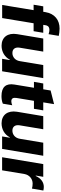

<svg xmlns="http://www.w3.org/2000/svg" viewBox="848 -1650 810 2546"><g transform="rotate(90 1253.0 -377.0)"><path d="M377.8 -627.1C393.5 -627.1 410.2 -623.9 433.2 -616.1L455.6 -751.1C432.2 -756 394.9 -762.1 359 -762.1C246.8 -762.1 161.2 -699.2 140.6 -573.5L136 -545.5H63.9L42.6 -417.6H114.7L45.8 -0.7H219.5L288.4 -417.6H393.5L414.8 -545.5H309.7L314.6 -576.3C317.5 -593 324.6 -627.1 377.8 -627.1Z M790.8 -235.4C780.9 -171.9 734.4 -136.4 682.9 -136.4C629.6 -136.4 603 -172.6 612.2 -231.9L664.4 -545.5H490.8L432.5 -197.8C412.3 -74.6 473.7 7.1 585.9 7.1C667.6 7.1 736.9 -34.8 770.6 -101.6H776.3L759.6 0H925.1L1016 -545.5H842.7Z M1317.1 -422.2H1422.9L1443.5 -545.5H1337.4L1360.8 -688.9L1180 -643.1L1164.1 -545.5H1087L1065.3 -422.2H1143.8L1101.2 -163.4C1082.7 -52.6 1131.4 8.2 1253.6 8.2C1286.6 8.2 1323.9 3.6 1354.8 -9.6L1375.7 -134.2C1356.9 -126.1 1339.1 -122.2 1322.8 -122.2C1282.7 -122.2 1272.4 -149.5 1279.1 -191.8Z M1820.3 -235.4C1810.4 -171.9 1763.8 -136.4 1712.4 -136.4C1659.1 -136.4 1632.5 -172.6 1641.7 -231.9L1693.9 -545.5H1520.2L1462 -197.8C1441.8 -74.6 1503.2 7.1 1615.4 7.1C1697.1 7.1 1766.3 -34.8 1800.1 -101.6H1805.8L1789.1 0H1954.5L2045.5 -545.5H1872.2Z M2065 0H2238.6L2287.6 -296.2C2299 -361.2 2352.3 -404.8 2413.7 -404.8C2435.4 -404.8 2464.8 -401.6 2480.8 -395.6L2506.4 -546.9C2491.8 -550.4 2475.1 -552.9 2458.8 -552.9C2399.1 -552.9 2345.5 -518.1 2313.6 -446H2307.9L2324.6 -545.5H2155.9Z"/></g></svg>

Font: TID UI Extra Bold
Style: Italic
Weight: 800
Italic angle: -9.39999°
Designer: The TID Project Authors
Foundry: Bakken & Bæck
Version: Version 1.001;hotconv 1.0.109;makeotfexe 2.5.65596